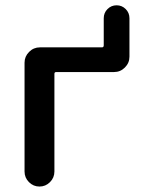

<svg xmlns="http://www.w3.org/2000/svg" viewBox="-20 -723 550 722"><path d="M363.3 -544.9Q370.1 -544.9 370.1 -552.7V-654.3Q370.1 -674.8 384.3 -689Q398.4 -703.1 418.5 -703.1Q438.5 -703.1 452.6 -689Q466.8 -674.8 466.8 -654.3V-509.8Q466.8 -486.3 449.7 -469.2Q432.6 -452.1 409.2 -452.1H191.4Q184.6 -452.1 184.6 -445.3V-78.1Q184.6 -54.7 168 -38.1Q151.4 -21.5 128.4 -21.5Q105.5 -21.5 88.9 -38.1Q72.3 -54.7 72.3 -78.1V-487.3Q72.3 -510.7 89.4 -527.8Q106.4 -544.9 129.9 -544.9Z"/></svg>

Font: Gen Jyuu Gothic P Medium
Style: Regular
Weight: 500
Designer: [Source Han Sans]
Ryoko NISHIZUKA  (kana & ideographs); Paul D. Hunt (Latin, Greek & Cyrillic); Wenlong ZHANG  (bopomofo
Version: Version 1.002.20150607